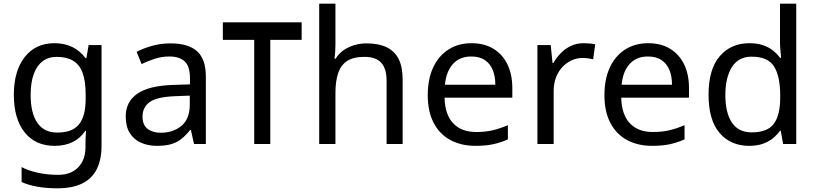

<svg xmlns="http://www.w3.org/2000/svg" viewBox="-20 -780 4418 1040"><path d="M275 -546Q328 -546 370.5 -526Q413 -506 443 -465H448L460 -536H530V9Q530 85 504 136.5Q478 188 425 214Q372 240 290 240Q232 240 183.5 231.5Q135 223 97 206V125Q135 145 186 156Q237 167 295 167Q364 167 403.5 126.5Q443 86 443 16V-5Q443 -17 444 -39.5Q445 -62 446 -71H442Q414 -30 372.5 -10Q331 10 276 10Q172 10 113.5 -63Q55 -136 55 -267Q55 -395 113.5 -470.5Q172 -546 275 -546ZM287 -472Q242 -472 210.5 -448Q179 -424 162.5 -378Q146 -332 146 -266Q146 -167 182.5 -114.5Q219 -62 289 -62Q330 -62 359 -72.5Q388 -83 407 -105.5Q426 -128 435 -163Q444 -198 444 -246V-267Q444 -340 427.5 -385Q411 -430 376 -451Q341 -472 287 -472Z M903 -545Q1001 -545 1048 -502Q1095 -459 1095 -365V0H1031L1014 -76H1010Q987 -47 962.5 -27.5Q938 -8 906.5 1Q875 10 830 10Q782 10 743.5 -7Q705 -24 683 -59.5Q661 -95 661 -149Q661 -229 724 -272.5Q787 -316 918 -320L1009 -323V-355Q1009 -422 980 -448Q951 -474 898 -474Q856 -474 818 -461.5Q780 -449 747 -433L720 -499Q755 -518 803 -531.5Q851 -545 903 -545ZM929 -259Q829 -255 790.5 -227Q752 -199 752 -148Q752 -103 779.5 -82Q807 -61 850 -61Q918 -61 963 -98.5Q1008 -136 1008 -214V-262Z M1614 -659V-564H1444V0H1357V-564H1187V-659Z M1797 -537Q1797 -518 1795.5 -498Q1794 -478 1792 -462H1798Q1815 -490 1841 -508Q1867 -526 1899 -535.5Q1931 -545 1965 -545Q2030 -545 2073.5 -524.5Q2117 -504 2139 -461Q2161 -418 2161 -349V0H2074V-343Q2074 -408 2045 -440Q2016 -472 1954 -472Q1894 -472 1860 -449.5Q1826 -427 1811.5 -383.5Q1797 -340 1797 -277V0H1709V-760H1797Z M2534 -546Q2603 -546 2652.5 -516Q2702 -486 2728.5 -431.5Q2755 -377 2755 -304V-251H2388Q2390 -160 2434.5 -112.5Q2479 -65 2559 -65Q2610 -65 2649.5 -74.5Q2689 -84 2731 -102V-25Q2690 -7 2650 1.5Q2610 10 2555 10Q2479 10 2420.5 -21Q2362 -52 2329.5 -113.5Q2297 -175 2297 -264Q2297 -352 2326.5 -415Q2356 -478 2409.5 -512Q2463 -546 2534 -546ZM2533 -474Q2470 -474 2433.5 -433.5Q2397 -393 2390 -321H2663Q2663 -367 2649 -401Q2635 -435 2606.5 -454.5Q2578 -474 2533 -474Z M3141 -546Q3156 -546 3173.5 -544.5Q3191 -543 3204 -540L3193 -459Q3180 -462 3164.5 -464Q3149 -466 3135 -466Q3104 -466 3076 -453Q3048 -440 3026 -416.5Q3004 -393 2991.5 -360Q2979 -327 2979 -286V0H2891V-536H2963L2973 -438H2977Q2994 -468 3018 -492.5Q3042 -517 3073 -531.5Q3104 -546 3141 -546Z M3491 -546Q3560 -546 3609.5 -516Q3659 -486 3685.5 -431.5Q3712 -377 3712 -304V-251H3345Q3347 -160 3391.5 -112.5Q3436 -65 3516 -65Q3567 -65 3606.5 -74.5Q3646 -84 3688 -102V-25Q3647 -7 3607 1.5Q3567 10 3512 10Q3436 10 3377.5 -21Q3319 -52 3286.5 -113.5Q3254 -175 3254 -264Q3254 -352 3283.5 -415Q3313 -478 3366.5 -512Q3420 -546 3491 -546ZM3490 -474Q3427 -474 3390.5 -433.5Q3354 -393 3347 -321H3620Q3620 -367 3606 -401Q3592 -435 3563.5 -454.5Q3535 -474 3490 -474Z M4038 10Q3938 10 3878 -59.5Q3818 -129 3818 -267Q3818 -405 3878.5 -475.5Q3939 -546 4039 -546Q4081 -546 4112 -535.5Q4143 -525 4166 -507Q4189 -489 4205 -467H4211Q4210 -480 4207.5 -505.5Q4205 -531 4205 -546V-760H4293V0H4222L4209 -72H4205Q4189 -49 4166 -30.5Q4143 -12 4111.5 -1Q4080 10 4038 10ZM4052 -63Q4137 -63 4171.5 -109.5Q4206 -156 4206 -250V-266Q4206 -366 4173 -419.5Q4140 -473 4051 -473Q3980 -473 3944.5 -416.5Q3909 -360 3909 -265Q3909 -169 3944.5 -116Q3980 -63 4052 -63Z"/></svg>

Font: uhindi05
Style: Book
Weight: 400
Designer: Jelle Bosma - Monotype Design Team
Foundry: Monotype Imaging Inc.
Version: Version 2.003